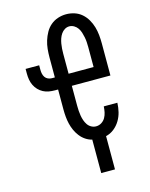

<svg xmlns="http://www.w3.org/2000/svg" viewBox="-137 -829 874 1120"><g transform="rotate(-15 300.0 -269.0)"><path d="M332 205V3Q311 -2 292.5 -14.5Q274 -27 260.5 -44.5Q247 -62 238 -82Q229 -102 224 -123Q219 -144 217 -166Q215 -188 215 -210V-331H197Q178 -331 160 -334Q142 -337 126 -345.5Q110 -354 97.5 -367Q85 -380 77 -396.5Q69 -413 66 -431Q63 -449 63 -467V-496H145V-467Q145 -456 147.5 -444.5Q150 -433 156.5 -423.5Q163 -414 174 -409Q185 -404 197 -404H215V-525Q215 -550 217.5 -575.5Q220 -601 227.5 -625Q235 -649 247.5 -671.5Q260 -694 279.5 -710.5Q299 -727 323.5 -735Q348 -743 373 -743Q399 -743 423.5 -735Q448 -727 467 -710.5Q486 -694 499 -671.5Q512 -649 519 -625Q526 -601 528.5 -575.5Q531 -550 531 -525V-331H298V-210Q298 -195 299 -180Q300 -165 302.5 -150Q305 -135 310 -120.5Q315 -106 323.5 -93.5Q332 -81 345.5 -73.5Q359 -66 374 -66Q392 -66 407 -75.5Q422 -85 430.5 -100Q439 -115 442.5 -132Q446 -149 447 -167H529Q528 -139 521.5 -112Q515 -85 500.5 -61Q486 -37 464 -19.5Q442 -2 415 4V205ZM449 -404V-525Q449 -540 448 -555Q447 -570 444 -585Q441 -600 436.5 -614.5Q432 -629 423.5 -641.5Q415 -654 401.5 -662Q388 -670 373 -670Q358 -670 345 -662Q332 -654 323.5 -641.5Q315 -629 310 -614.5Q305 -600 302.5 -585Q300 -570 299 -555Q298 -540 298 -525V-404Z"/></g></svg>

Font: Iosevka Mono
Style: Regular
Weight: 400
Designer: Belleve Invis
Foundry: Belleve Invis
Version: Version 11.1.1